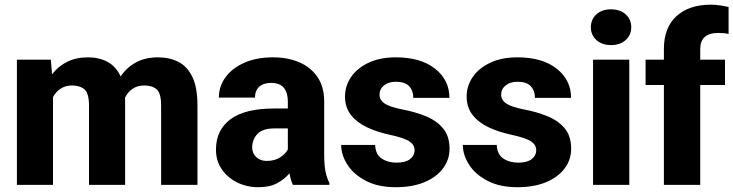

<svg xmlns="http://www.w3.org/2000/svg" viewBox="-20 -780 3094 810"><path d="M283.7 -419.4Q256.3 -419.4 236.1 -406.2Q215.8 -393.1 203.6 -370.6V0H51.3V-528.3H194.3L199.7 -466.8Q225.6 -500.5 263.4 -519.3Q301.3 -538.1 351.1 -538.1Q398.4 -538.1 434.1 -518.8Q469.7 -499.5 488.8 -457.5Q514.2 -495.1 553.5 -516.6Q592.8 -538.1 646 -538.1Q695.8 -538.1 733.4 -518.6Q771 -499 792 -454.6Q813 -410.2 813 -335V0H659.7V-335Q659.7 -387.2 640.6 -403.3Q621.6 -419.4 588.9 -419.4Q559.6 -419.4 539.3 -405.5Q519 -391.6 507.3 -367.7Q507.8 -360.4 507.8 -352.5V0H355.5V-334Q355.5 -386.2 336.4 -402.8Q317.4 -419.4 283.7 -419.4Z M1215.8 0Q1206.5 -19 1201.2 -48.8Q1180.7 -24.4 1149.4 -7.3Q1118.2 9.8 1070.3 9.8Q1021 9.8 980.2 -10.5Q939.5 -30.8 915.3 -66.4Q891.1 -102.1 891.1 -148.4Q891.1 -231 951.9 -276.6Q1012.7 -322.3 1137.2 -322.3H1194.3V-352.5Q1194.3 -388.2 1177.7 -409.2Q1161.1 -430.2 1123.5 -430.2Q1091.8 -430.2 1073.7 -414.1Q1055.7 -397.9 1055.7 -368.2H903.3Q903.3 -415.5 931.4 -454.1Q959.5 -492.7 1011 -515.4Q1062.5 -538.1 1131.8 -538.1Q1193.8 -538.1 1242.4 -517.3Q1291 -496.6 1319.3 -455.1Q1347.7 -413.6 1347.7 -351.6V-130.4Q1347.7 -83 1353.3 -55.7Q1358.9 -28.3 1369.6 -8.3V0ZM1105 -101.1Q1138.7 -101.1 1161.6 -116Q1184.6 -130.9 1194.3 -149.4V-238.3H1138.7Q1087.4 -238.3 1065.7 -214.6Q1043.9 -190.9 1043.9 -157.7Q1043.9 -133.3 1061 -117.2Q1078.1 -101.1 1105 -101.1Z M1729 -147Q1729 -168.5 1707.5 -183.3Q1686 -198.2 1622.6 -211.9Q1569.8 -223.1 1527.3 -243.4Q1484.9 -263.7 1460.2 -295.4Q1435.5 -327.1 1435.5 -373Q1435.5 -417.5 1460.9 -454.8Q1486.3 -492.2 1534.4 -515.1Q1582.5 -538.1 1649.9 -538.1Q1754.9 -538.1 1815.4 -490.2Q1876 -442.4 1876 -367.2H1723.6Q1723.6 -397.5 1706.1 -416.3Q1688.5 -435.1 1649.4 -435.1Q1619.1 -435.1 1600.1 -419.7Q1581.1 -404.3 1581.1 -380.4Q1581.1 -357.9 1602.3 -343.5Q1623.5 -329.1 1674.8 -318.8Q1730 -308.6 1775.6 -290Q1821.3 -271.5 1848.9 -238.8Q1876.5 -206.1 1876.5 -152.3Q1876.5 -106 1848.6 -69.1Q1820.8 -32.2 1770 -11.2Q1719.2 9.8 1649.9 9.8Q1575.2 9.8 1523.7 -17.1Q1472.2 -43.9 1445.8 -85Q1419.4 -126 1419.4 -168.5H1562.5Q1564.5 -128.4 1590.3 -111.1Q1616.2 -93.8 1653.3 -93.8Q1690.4 -93.8 1709.7 -108.6Q1729 -123.5 1729 -147Z M2242.2 -147Q2242.2 -168.5 2220.7 -183.3Q2199.2 -198.2 2135.7 -211.9Q2083 -223.1 2040.5 -243.4Q1998 -263.7 1973.4 -295.4Q1948.7 -327.1 1948.7 -373Q1948.7 -417.5 1974.1 -454.8Q1999.5 -492.2 2047.6 -515.1Q2095.7 -538.1 2163.1 -538.1Q2268.1 -538.1 2328.6 -490.2Q2389.2 -442.4 2389.2 -367.2H2236.8Q2236.8 -397.5 2219.2 -416.3Q2201.7 -435.1 2162.6 -435.1Q2132.3 -435.1 2113.3 -419.7Q2094.2 -404.3 2094.2 -380.4Q2094.2 -357.9 2115.5 -343.5Q2136.7 -329.1 2188 -318.8Q2243.2 -308.6 2288.8 -290Q2334.5 -271.5 2362.1 -238.8Q2389.6 -206.1 2389.6 -152.3Q2389.6 -106 2361.8 -69.1Q2334 -32.2 2283.2 -11.2Q2232.4 9.8 2163.1 9.8Q2088.4 9.8 2036.9 -17.1Q1985.4 -43.9 1959 -85Q1932.6 -126 1932.6 -168.5H2075.7Q2077.6 -128.4 2103.5 -111.1Q2129.4 -93.8 2166.5 -93.8Q2203.6 -93.8 2222.9 -108.6Q2242.2 -123.5 2242.2 -147Z M2472.7 -665Q2472.7 -698.2 2496.1 -719.5Q2519.5 -740.7 2557.6 -740.7Q2596.2 -740.7 2619.6 -719.5Q2643.1 -698.2 2643.1 -665Q2643.1 -632.3 2619.6 -611.1Q2596.2 -589.8 2557.6 -589.8Q2519.5 -589.8 2496.1 -611.1Q2472.7 -632.3 2472.7 -665ZM2634.8 -528.3V0H2481.9V-528.3Z M2934.1 0H2780.8V-421.4H2703.6V-528.3H2780.8V-573.2Q2780.8 -664.1 2834.2 -712.2Q2887.7 -760.3 2978.5 -760.3Q2999 -760.3 3017.8 -757.3Q3036.6 -754.4 3053.7 -750.5V-636.7Q3035.6 -641.1 3011.2 -641.1Q2934.1 -641.1 2934.1 -573.2V-528.3H3038.6V-421.4H2934.1Z"/></svg>

Font: Vazirmatn RD UI ExtraBold
Style: Regular
Weight: 800
Designer: Saber Rastikerdar
Foundry: Saber Rastikerdar
Version: Version 33.003